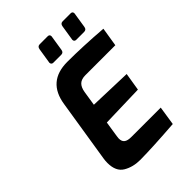

<svg xmlns="http://www.w3.org/2000/svg" viewBox="-266 -1058 1184 1184"><g transform="rotate(-45 326.0 -465.5)"><path d="M84 -124Q84 -142 87 -161L152 -570Q178 -740 350 -740Q483 -740 652 -727L632 -603H371Q336 -603 318 -586Q300 -569 294 -533L279 -437L556 -428L537 -311L258 -303L242 -200Q240 -186 240 -181Q240 -155 255 -144Q270 -133 301 -133H558L539 -9Q351 5 242 6Q178 6 131 -22Q84 -50 84 -124ZM268 -814 284 -915Q287 -937 307 -937H376Q393 -937 393 -920L377 -818Q374 -797 354 -797H285Q277 -797 272.5 -802Q268 -807 268 -814ZM468 -814 484 -915Q487 -937 507 -937H576Q593 -937 593 -920L577 -818Q574 -797 554 -797H485Q477 -797 472.5 -801.5Q468 -806 468 -814Z"/></g></svg>

Font: Exo
Style: Bold Italic
Weight: 700
Italic angle: -9°
Designer: Natanael Gama
Foundry: Natanael Gama
Version: Version 1.500; ttfautohint (v1.6)